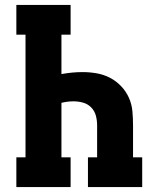

<svg xmlns="http://www.w3.org/2000/svg" viewBox="-20 -755 640 775"><path d="M46 0V-120H83V-615H46V-735H265V-615H228V-456Q250 -460 271 -462Q292 -464 314 -464Q342 -464 370.5 -459Q399 -454 424 -441Q449 -428 469 -407Q489 -386 500.5 -360Q512 -334 514.5 -305.5Q517 -277 517 -249V-120H554V0H335V-120H372V-249Q372 -269 367 -288Q362 -307 348.5 -321Q335 -335 316 -340.5Q297 -346 277 -346Q265 -346 253 -344.5Q241 -343 228 -340V-120H265V0Z"/></svg>

Font: Iosevka Slab Heavy Extended
Style: Regular
Weight: 900
Width: 7
Monospace: yes
Designer: Belleve Invis
Foundry: Belleve Invis
Version: Version 11.1.0; ttfautohint (v1.8.3)